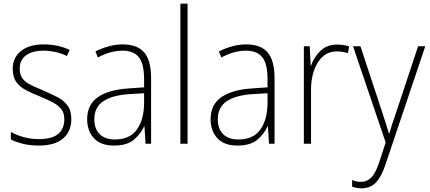

<svg xmlns="http://www.w3.org/2000/svg" viewBox="-20 -846 2331 1042"><path d="M367 -199Q367 -133 322.5 -94.5Q278 -56 190 -56Q142 -56 103 -66Q64 -76 39 -89V-130Q71 -112 110 -101.5Q149 -91 190 -91Q263 -91 296 -119.5Q329 -148 329 -199Q329 -233 312.5 -254Q296 -275 266.5 -290.5Q237 -306 198 -322Q155 -339 121.5 -356.5Q88 -374 68.5 -401Q49 -428 49 -473Q49 -533 93.5 -569Q138 -605 217 -605Q258 -605 294 -597Q330 -589 358 -575L343 -542Q318 -555 284 -563Q250 -571 216 -571Q156 -571 121.5 -546Q87 -521 87 -473Q87 -440 102.5 -419.5Q118 -399 147 -385Q176 -371 215 -355Q256 -337 290.5 -319.5Q325 -302 346 -274Q367 -246 367 -199Z M647 -605Q725 -605 762.5 -561.5Q800 -518 800 -421V-66H770L764 -160H762Q743 -118 705.5 -87Q668 -56 599 -56Q526 -56 489.5 -96Q453 -136 453 -199Q453 -278 511 -318.5Q569 -359 676 -366L762 -372V-415Q762 -500 733.5 -535.5Q705 -571 645 -571Q613 -571 580 -562Q547 -553 511 -534L498 -567Q532 -584 569.5 -594.5Q607 -605 647 -605ZM679 -335Q589 -329 540.5 -296.5Q492 -264 492 -199Q492 -146 521.5 -117.5Q551 -89 604 -89Q684 -89 722.5 -142.5Q761 -196 762 -285V-340Z M998 -66H959V-826H998Z M1317 -605Q1395 -605 1432.5 -561.5Q1470 -518 1470 -421V-66H1440L1434 -160H1432Q1413 -118 1375.5 -87Q1338 -56 1269 -56Q1196 -56 1159.5 -96Q1123 -136 1123 -199Q1123 -278 1181 -318.5Q1239 -359 1346 -366L1432 -372V-415Q1432 -500 1403.5 -535.5Q1375 -571 1315 -571Q1283 -571 1250 -562Q1217 -553 1181 -534L1168 -567Q1202 -584 1239.5 -594.5Q1277 -605 1317 -605ZM1349 -335Q1259 -329 1210.5 -296.5Q1162 -264 1162 -199Q1162 -146 1191.5 -117.5Q1221 -89 1274 -89Q1354 -89 1392.5 -142.5Q1431 -196 1432 -285V-340Z M1810 -604Q1846 -604 1875 -594L1868 -558Q1854 -562 1839.5 -564.5Q1825 -567 1809 -567Q1762 -567 1731 -538.5Q1700 -510 1683.5 -461.5Q1667 -413 1668 -354V-66H1629V-595H1661L1666 -490H1668Q1683 -534 1718 -569Q1753 -604 1810 -604Z M1896 -595H1936L2053 -241Q2068 -195 2076.5 -168Q2085 -141 2091 -121H2093Q2106 -169 2131 -239L2249 -595H2288L2073 44Q2051 112 2020.5 144Q1990 176 1942 176Q1917 176 1891 167V131Q1903 136 1914.5 138.5Q1926 141 1939 141Q1972 141 1995 117.5Q2018 94 2038 35L2073 -73Z"/></svg>

Font: Noto Sans Malayalam UI SemiCondensed ExtraLight
Style: Regular
Weight: 200
Width: 4
Designer: Jelle Bosma - Monotype Design Team
Foundry: Monotype Imaging Inc.
Version: Version 2.104; ttfautohint (v1.8.4.7-5d5b)